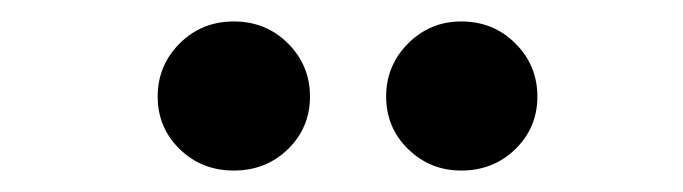

<svg xmlns="http://www.w3.org/2000/svg" viewBox="-20 -760 637 179"><path d="M410 -601Q381 -601 360.5 -621Q340 -641 340 -670Q340 -699 360.5 -719.5Q381 -740 410 -740Q440 -740 460.5 -719.5Q481 -699 481 -670Q481 -641 460.5 -621Q440 -601 410 -601ZM198 -601Q168 -601 147.5 -621Q127 -641 127 -670Q127 -699 147.5 -719.5Q168 -740 198 -740Q228 -740 248.5 -719.5Q269 -699 269 -670Q269 -641 248.5 -621Q228 -601 198 -601Z"/></svg>

Font: Wix Madefor Text SemiBold
Style: Regular
Weight: 600
Designer: Dalton Maag Ltd
Foundry: Dalton Maag Ltd
Version: Version 3.100